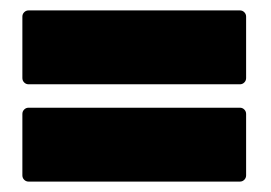

<svg xmlns="http://www.w3.org/2000/svg" viewBox="-20 -475 521 369"><path d="M35 -455H441Q446 -455 449.5 -451.5Q453 -448 453 -443V-325Q453 -320 449.5 -316.5Q446 -313 441 -313H35Q30 -313 26.5 -316.5Q23 -320 23 -325V-443Q23 -448 26.5 -451.5Q30 -455 35 -455ZM35 -268H441Q446 -268 449.5 -264.5Q453 -261 453 -256V-138Q453 -133 449.5 -129.5Q446 -126 441 -126H35Q30 -126 26.5 -129.5Q23 -133 23 -138V-256Q23 -261 26.5 -264.5Q30 -268 35 -268Z"/></svg>

Font: BARLOWEXTRABOLD
Style: Regular
Weight: 800
Designer: Jeremy Tribby
Foundry: Tribby Type
Version: Version 1.422